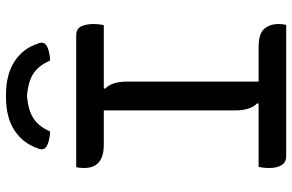

<svg xmlns="http://www.w3.org/2000/svg" viewBox="-187 -787 974 640"><g transform="rotate(-90 300.0 -467.0)"><path d="M537 0H100Q79 0 69.5 -15.5Q60 -31 60 -56Q60 -66 61 -75.5Q62 -85 64 -92H274L276 -96Q252 -119 252 -170V-608H138Q60 -608 60 -673Q60 -691 63 -700H501Q524 -700 532 -683.5Q540 -667 540 -641Q540 -634 539 -625Q538 -616 536 -608H326L324 -604Q348 -582 348 -530V-92H463Q508 -92 524 -73Q540 -54 540 -25Q540 -12 537 0ZM182 -787Q149 -788 130 -800Q118 -809 125 -827Q142 -877 185 -905.5Q228 -934 296 -934H304Q372 -934 415.5 -905.5Q459 -877 475 -827Q482 -809 470 -800Q451 -788 418 -787Q403 -823 376.5 -841.5Q350 -860 300 -864Q251 -860 224 -841.5Q197 -823 182 -787Z"/></g></svg>

Font: Recursive Mn Csl St
Style: Regular
Weight: 400
Monospace: yes
Version: Version 1.079;hotconv 1.0.112;makeotfexe 2.5.65598; ttfautoh